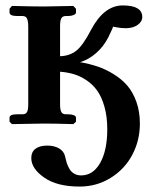

<svg xmlns="http://www.w3.org/2000/svg" viewBox="-20 -456 569 707"><path d="M378.9 -318.8Q361.3 -284.2 333.7 -260.3Q306.2 -236.3 274.9 -227.1Q309.1 -221.2 338.9 -211.2Q368.7 -201.2 398.2 -183.1Q427.7 -165 448.5 -141.1Q469.2 -117.2 482.2 -81.1Q495.1 -44.9 495.1 -1Q495.1 61 467.3 113.8Q439.5 166.5 387.9 198.7Q336.4 231 272.9 231Q189.9 231 142.6 197.8Q95.2 164.6 95.2 126Q95.2 103.5 110.6 91.8Q126 80.1 153.8 80.1Q179.7 80.1 197.3 90.3Q214.8 100.6 219.2 118.2Q222.2 131.8 225.3 142.3Q228.5 152.8 235.1 164.8Q241.7 176.8 252.9 183.3Q264.2 189.9 278.8 189.9Q322.8 189.9 348.9 143.8Q375 97.7 375 20Q375 -26.9 364.5 -63.5Q354 -100.1 337.4 -123Q320.8 -146 297.1 -161.4Q273.4 -176.8 250.5 -183.3Q227.5 -189.9 201.2 -191.9V-71.8Q201.2 -52.2 205.8 -43.7Q210.4 -35.2 222.2 -35.2H230Q242.7 -35.2 251.2 -32Q259.8 -28.8 259.8 -22.9V-7.8L250 1Q180.2 -1 141.1 -1L23.9 1L15.1 -7.8V-22.9Q15.1 -35.2 43.9 -35.2H63Q75.2 -35.2 79.6 -43.7Q84 -52.2 84 -71.8V-357.9Q84 -377.9 79.6 -387.5Q75.2 -397 63 -397H43.9Q15.1 -397 15.1 -410.2V-423.8L23.9 -434.1Q106 -432.1 141.1 -432.1L250 -434.1L259.8 -423.8V-410.2Q259.8 -404.3 251 -400.6Q242.2 -397 230 -397H222.2Q210.4 -397 205.8 -388.4Q201.2 -379.9 201.2 -359.9V-249Q236.3 -250 261 -269.3Q285.6 -288.6 315.9 -347.2Q363.3 -436 432.1 -436Q503.9 -436 503.9 -393.1Q503.9 -376.5 486.8 -364.3Q469.7 -352.1 442.9 -352.1Q425.3 -352.1 405.8 -356Q397.9 -357.9 396 -357.9Q397 -355.5 378.9 -318.8Z"/></svg>

Font: Linux Libertine G
Style: Semibold
Weight: 600
Designer: Philipp H. Poll
Foundry: Philipp H. Poll
Version: Version 5.1.1